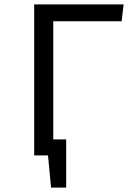

<svg xmlns="http://www.w3.org/2000/svg" viewBox="-20 -709 640 876"><path d="M223 -612V-73H282V147H213L199 0H136V-689H544L535 -612Z"/></svg>

Font: FiraDG Mono
Style: Regular
Weight: 400
Designer: Carrois Corporate & Edenspiekermann AG
Foundry: Carrois Corporate GbR & Edenspiekermann AG
Version: Version 3.206